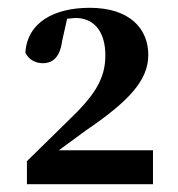

<svg xmlns="http://www.w3.org/2000/svg" viewBox="-20 -948 455 492"><path d="M49 -476H372V-563H131L199 -613C308 -687 360 -741 360 -807C360 -875 312 -928 210 -928C119 -928 50 -891 45 -813C53 -796 70 -786 90 -786C110 -786 133 -796 139 -842L152 -900L173 -902C222 -902 250 -866 250 -806C250 -743 219 -700 153 -637L49 -535Z"/></svg>

Font: GenKiMin2 TW H
Style: Regular
Weight: 900
Version: Version 2.100;PS 2.1;hotconv 16.6.51;makeotf.lib2.5.65220 DE